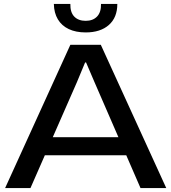

<svg xmlns="http://www.w3.org/2000/svg" viewBox="-20 -957 872 977"><path d="M6 0 338 -729H493L826 0H695L460 -541L418 -639H413L371 -538L135 0ZM198 -167 235 -259H597L632 -167ZM416 -792Q366 -792 330 -809Q294 -826 274.5 -858.5Q255 -891 254 -937H338Q337 -894 358 -872.5Q379 -851 416 -851Q453 -851 474 -873Q495 -895 494 -937H577Q577 -868 534 -830Q491 -792 416 -792Z"/></svg>

Font: Mona Sans Expanded Medium
Style: Regular
Weight: 500
Width: 7
Designer: Deni Anggara
Foundry: GitHub
Version: Version 2.000